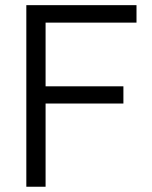

<svg xmlns="http://www.w3.org/2000/svg" viewBox="-20 -710 578 730"><path d="M153.3 -624V-381.8H449.2V-316.4H153.3V0H80.1V-690.4H499V-624Z"/></svg>

Font: DINish
Style: Regular
Weight: 400
Designer: Bert Driehuis
Foundry: Playbeing
Version: Version 3.008; git-95204e4c-release